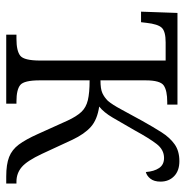

<svg xmlns="http://www.w3.org/2000/svg" viewBox="-10 -572 582 601"><g transform="rotate(90 280.5 -271.0)"><path d="M88 0V-32H101Q139 -32 154 -44Q169 -56 169 -106V-499H112Q78 -499 66.5 -487Q55 -475 51 -439L49 -422H16L20 -536H307V-504H299Q263 -504 247 -493Q231 -482 231 -436V-295Q258 -295 271 -301Q284 -307 295 -318Q307 -332 322 -360Q337 -388 358 -426Q377 -460 393.5 -486Q410 -512 431 -527Q452 -542 484 -542Q514 -542 531 -525.5Q548 -509 548 -483Q548 -463 539 -451.5Q530 -440 518 -437Q516 -463 505.5 -478.5Q495 -494 474 -494Q448 -494 430 -470.5Q412 -447 388 -403Q364 -361 347.5 -333Q331 -305 313 -291Q354 -285 376.5 -265Q399 -245 417 -207L461 -112Q483 -65 502.5 -48.5Q522 -32 548 -32H554V0H532Q494 0 471 -9Q448 -18 432 -39.5Q416 -61 399 -99L357 -192Q344 -220 330 -235Q316 -250 293 -255.5Q270 -261 231 -261V-105Q231 -56 245.5 -44Q260 -32 297 -32H304V0Z"/></g></svg>

Font: Noto Serif Condensed Light
Style: Regular
Weight: 300
Width: 3
Designer: Monotype Design Team
Foundry: Monotype Imaging Inc.
Version: Version 2.013